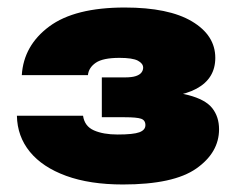

<svg xmlns="http://www.w3.org/2000/svg" viewBox="-20 -890 637 511"><path d="M38 -690Q43 -769 111 -819.5Q179 -870 312 -870Q429 -870 491 -833Q553 -796 553 -736Q553 -681 503 -654Q453 -627 352 -629V-647Q435 -649 481 -637Q527 -625 545 -602Q563 -579 563 -546Q563 -484 502.5 -441.5Q442 -399 307 -399Q219 -399 156 -422Q93 -445 59.5 -486Q26 -527 25 -582H201Q205 -554 230 -543Q255 -532 293 -532Q335 -532 351 -538Q367 -544 367 -557Q367 -570 355.5 -574Q344 -578 312 -578H251V-684H312Q331 -684 341.5 -687.5Q352 -691 356.5 -697Q361 -703 361 -710Q361 -721 347 -728.5Q333 -736 298 -736Q254 -736 235 -723Q216 -710 214 -690Z"/></svg>

Font: Unbounded Black
Style: Regular
Weight: 900
Designer: Luke Prowse, Jean-Baptiste Morizot, Fátima Lázaro, Florian Runge
Foundry: NaN
Version: Version 1.701;gftools[0.9.28.dev5+ged2979d]